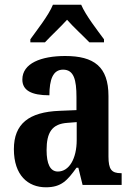

<svg xmlns="http://www.w3.org/2000/svg" viewBox="-20 -786 565 816"><path d="M109 -619V-606H171C195 -632 238 -672 265 -702C291 -672 335 -632 360 -606H422V-619C394 -657 344 -721 325 -766H205C187 -721 136 -657 109 -619ZM175 10C241 10 266 -19 305 -73H313L331 0H497V-50H494C454 -50 441 -66 441 -121V-378C441 -503 379 -548 257 -548C155 -548 75 -517 75 -448C75 -402 113 -381 190 -381C190 -448 205 -490 248 -490C294 -490 305 -447 305 -373V-318L233 -315C103 -310 39 -260 39 -152C39 -41 99 10 175 10ZM226 -57C193 -57 178 -90 178 -148C178 -222 200 -260 268 -264L306 -267V-191C306 -112 274 -57 226 -57Z"/></svg>

Font: Noto Serif Tamil Condensed
Style: Bold
Weight: 700
Width: 3
Designer: Indian Type Foundry, Tom Grace, and the Monotype Design Team
Foundry: Monotype Imaging Inc.
Version: Version 2.004